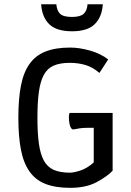

<svg xmlns="http://www.w3.org/2000/svg" viewBox="-20 -880 620 909"><path d="M423.8 -274.9H396Q370.6 -274.9 356 -272.2Q341.3 -269.5 333.3 -268.1Q325.2 -266.6 322 -268.1Q318.8 -269.5 314.5 -277.3Q308.1 -290.5 306.6 -314Q305.2 -337.4 309.6 -345.2H513.2V-71.8Q486.8 -43.9 436.8 -17.3Q386.7 9.3 312 9.3Q242.7 9.3 195.3 -9.3Q147.9 -27.8 119.4 -68.6Q90.8 -109.4 78.9 -172.1Q66.9 -234.9 66.9 -322.8Q66.9 -410.6 78.9 -473.4Q90.8 -536.1 119.4 -576.7Q147.9 -617.2 195.3 -636Q242.7 -654.8 312 -654.8Q356 -654.8 406 -640.6Q456.1 -626.5 492.2 -598.6L450.7 -534.7Q419.9 -561.5 385.3 -572Q350.6 -582.5 310.5 -582.5Q264.2 -582.5 234.1 -569.3Q204.1 -556.2 187.5 -525.4Q170.9 -494.6 164.1 -445.3Q157.2 -396 157.2 -322.8Q157.2 -249.5 164.1 -200.2Q170.9 -150.9 187.5 -120.1Q204.1 -89.4 234.1 -75.9Q264.2 -62.5 310.5 -62.5Q330.6 -62.5 362.1 -73.2Q393.6 -84 423.8 -110.8ZM321.3 -799.8Q359.9 -799.8 376 -814.5Q392.1 -829.1 394.5 -859.9H466.8Q462.9 -799.8 428.7 -765.9Q394.5 -731.9 321.3 -731.9Q246.6 -731.9 212.6 -765.9Q178.7 -799.8 174.8 -859.9H246.6Q249.5 -829.1 264.6 -814.5Q279.8 -799.8 321.3 -799.8Z"/></svg>

Font: Myanmar Pyu Pro
Style: Regular
Weight: 400
Designer: Khon Soe Zaw Thu
Foundry: PaOh Unicode
Version: Version 2.00 April 29, 2017